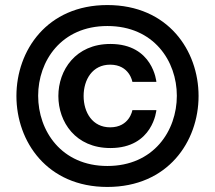

<svg xmlns="http://www.w3.org/2000/svg" viewBox="-20 -730 851 760"><path d="M405 10C645 10 766 -170 766 -350C766 -530 645 -710 405 -710C166 -710 45 -530 45 -350C45 -170 166 10 405 10ZM405 -73C223 -73 131 -212 131 -351C131 -488 222 -627 405 -627C589 -627 680 -488 680 -351C680 -212 588 -73 405 -73ZM417 -144C586 -144 599 -294 599 -294H504C504 -294 493 -226 416 -226C346 -226 311 -285 311 -350C311 -415 346 -474 416 -474C493 -474 504 -406 504 -406H599C599 -406 586 -556 417 -556C279 -556 211 -452 211 -350C211 -247 279 -144 417 -144Z"/></svg>

Font: Be Vietnam Pro SemiBold
Style: Regular
Weight: 600
Designer: Lam Bao, Tony Le, Vietanh Nguyen
Foundry: Yellow Type Foundry
Version: Version 1.002